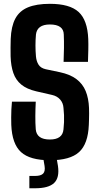

<svg xmlns="http://www.w3.org/2000/svg" viewBox="-20 -829 521 1004"><path d="M241.5 9Q136.5 9 89.8 -33.8Q43 -76.5 39 -176Q38.5 -195 38.5 -215.8Q38.5 -236.5 39.5 -257.2Q40.5 -278 42.5 -297.5H167Q165 -259 164.8 -222Q164.5 -185 167 -152.5Q169.5 -126 187.8 -112.8Q206 -99.5 241 -99.5Q274 -99.5 291.8 -112.8Q309.5 -126 312 -152.5Q314 -171 314.8 -189.8Q315.5 -208.5 314.8 -227.2Q314 -246 312 -264.5Q310.5 -290 294.8 -308.2Q279 -326.5 252.5 -332.5L169.5 -351.5Q120 -363 91.2 -386.8Q62.5 -410.5 49.8 -447.2Q37 -484 35.5 -534Q35 -558.5 35.2 -580.2Q35.5 -602 36 -625Q38.5 -691 60 -731.5Q81.5 -772 126 -790.5Q170.5 -809 241 -809Q344.5 -809 391 -766.5Q437.5 -724 441.5 -625Q442.5 -601 441.8 -568.2Q441 -535.5 440 -505.5H312.5Q314 -543 314.5 -578.2Q315 -613.5 313.5 -648.5Q313 -674.5 294.8 -687.8Q276.5 -701 241 -701Q207.5 -701 189.2 -687.8Q171 -674.5 168 -648.5Q165.5 -619.5 165.5 -591.2Q165.5 -563 168 -534Q170.5 -508 181.8 -490.5Q193 -473 219 -467L293 -451.5Q347 -440 379.8 -415.2Q412.5 -390.5 428 -352.8Q443.5 -315 445.5 -264.5Q446 -250.5 446 -235.2Q446 -220 445.5 -205Q445 -190 444.5 -176Q440.5 -76.5 393.5 -33.8Q346.5 9 241.5 9ZM133.5 155.5V91H163.5Q193.5 91 205.5 78.8Q217.5 66.5 213 38.5L205 -8.5H275L283 38.5Q292 100 263 127.8Q234 155.5 163.5 155.5Z"/></svg>

Font: Big Shoulders Text Thin ExtraBold
Style: Regular
Weight: 800
Version: Version 2.002